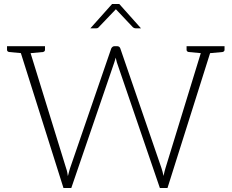

<svg xmlns="http://www.w3.org/2000/svg" viewBox="-20 -936 1153 956"><path d="M296 0 73 -706H109Q115 -706 119.5 -703Q124 -700 125 -695L309 -99Q313 -88 315 -77.5Q317 -67 318 -59Q323 -77 325 -85.5Q327 -94 329 -99L534 -695Q536 -699 540 -702.5Q544 -706 550 -706H563Q575 -706 579 -695L784 -99Q787 -90 789.5 -80.5Q792 -71 794 -60Q797 -73 799.5 -83Q802 -93 804 -99L987 -695Q989 -699 993.5 -702.5Q998 -706 1004 -706H1037L814 0H776L562 -625Q561 -631 559 -637Q557 -643 556 -649Q555 -646 553 -638Q551 -630 549 -625L335 0ZM96 -692V-706H134V-692ZM981 -691V-706H1019V-691ZM106 -706 101 -670 25 -677Q21 -678 18 -680.5Q15 -683 15 -688V-706ZM204 -706V-688Q204 -683 201 -680.5Q198 -678 194 -677L118 -670L113 -706ZM1000 -706 995 -670 919 -677Q915 -678 912 -680.5Q909 -683 909 -688V-706ZM1098 -706V-688Q1098 -683 1095 -680.5Q1092 -678 1088 -677L1011 -670L1007 -706ZM430 -795 538 -916H574L682 -795H655Q648 -795 642 -800L557 -890L471 -800Q470 -798 466.5 -796.5Q463 -795 459 -795Z"/></svg>

Font: Aleo ExtraLight
Style: Regular
Weight: 250
Designer: Alessio Laiso
Foundry: Alessio Laiso
Version: Version 2.001;gftools[0.9.29]